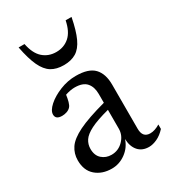

<svg xmlns="http://www.w3.org/2000/svg" viewBox="-168 -761 771 861"><g transform="rotate(-30 217.5 -330.0)"><path d="M349.5 9Q314.5 9 294.5 -13.5Q274.5 -36 273 -75.5Q260.5 -37.5 228 -13.8Q195.5 10 156.5 10Q106.5 10 74 -18Q41.5 -46 41.5 -98.5Q41.5 -133.5 60.5 -161.8Q79.5 -190 129.2 -214.5Q179 -239 272 -264V-310Q272 -346 253.5 -367.5Q235 -389 192.5 -389Q170.5 -389 143.5 -380Q141 -362 136.8 -346.2Q132.5 -330.5 125.5 -323Q117.5 -314.5 105.5 -310.5Q93.5 -306.5 81.5 -306.5Q48 -306.5 48 -332Q48 -352.5 74 -375.8Q100 -399 140.2 -415.2Q180.5 -431.5 223 -431.5Q288.5 -431.5 316.8 -401.8Q345 -372 345 -316V-87.5Q345 -41 384.5 -41Q408 -41 435 -57.5V-34.5Q414.5 -12 391.8 -1.5Q369 9 349.5 9ZM116.5 -114.5Q116.5 -80.5 136.8 -62.5Q157 -44.5 186 -44.5Q221.5 -44.5 246.8 -70.2Q272 -96 272 -130V-227.5Q209 -211 175.5 -194Q142 -177 129.2 -157.5Q116.5 -138 116.5 -114.5ZM202 -567.5Q242 -567.5 270 -592.2Q298 -617 308.5 -670H339Q326.5 -605.5 309.2 -568.2Q292 -531 266 -515.2Q240 -499.5 202 -499.5Q164 -499.5 138.2 -515.2Q112.5 -531 95 -568.2Q77.5 -605.5 65 -670H95.5Q106 -617 134 -592.2Q162 -567.5 202 -567.5Z"/></g></svg>

Font: Newsreader Text
Style: Regular
Weight: 400
Designer: Hugues Gentile
Foundry: Production Type
Version: Version 1.002